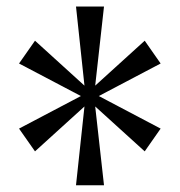

<svg xmlns="http://www.w3.org/2000/svg" viewBox="-20 -668 540 576"><path d="M208 -112.3 233.4 -348.6 85 -213.9 37.1 -282.2 222.7 -379.9 37.1 -477.5 85 -545.9 233.4 -411.1 208 -648.4H292L265.6 -411.1L414.1 -545.9L461.9 -477.5L276.4 -379.9L461.9 -282.2L414.1 -213.9L265.6 -348.6L292 -112.3Z"/></svg>

Font: Kosugi
Style: Regular
Weight: 400
Version: Version 4.002